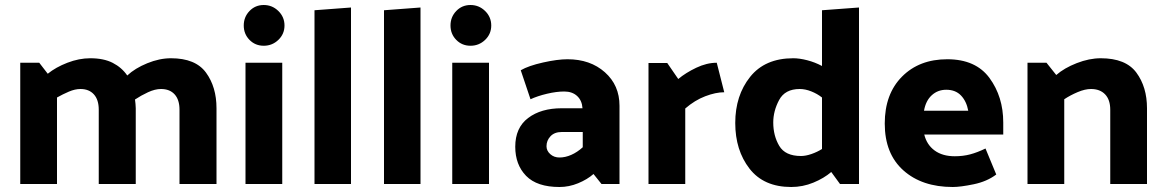

<svg xmlns="http://www.w3.org/2000/svg" viewBox="-20 -736 4664 768"><path d="M664 -503Q762 -503 804 -445.5Q846 -388 846 -303V0H698V-297Q698 -337 678.5 -358.5Q659 -380 624 -380Q600 -380 572 -367Q544 -354 520 -338Q521 -329 522 -320.5Q523 -312 523 -303V0H375V-297Q375 -337 355.5 -358.5Q336 -380 302 -380Q280 -380 255.5 -369.5Q231 -359 208 -346V0H61V-485H137L171 -441Q203 -467 249.5 -485Q296 -503 341 -503Q395 -503 431 -484.5Q467 -466 489 -434Q520 -463 569 -483Q618 -503 664 -503Z M1118 -634Q1118 -600 1093.5 -576.5Q1069 -553 1035 -553Q1001 -553 978 -576.5Q955 -600 955 -634Q955 -668 978 -692Q1001 -716 1035 -716Q1069 -716 1093.5 -692Q1118 -668 1118 -634ZM1109 -485V0H962V-485Z M1384 -706V0H1238V-695Z M1662 -706V0H1516V-695Z M1945 -634Q1945 -600 1920.5 -576.5Q1896 -553 1862 -553Q1828 -553 1805 -576.5Q1782 -600 1782 -634Q1782 -668 1805 -692Q1828 -716 1862 -716Q1896 -716 1920.5 -692Q1945 -668 1945 -634ZM1936 -485V0H1789V-485Z M2218 -106Q2241 -106 2265 -116.5Q2289 -127 2311 -147V-208H2227Q2198 -208 2182 -191Q2166 -174 2166 -151Q2166 -133 2181 -119.5Q2196 -106 2218 -106ZM2250 -499Q2341 -499 2399.5 -447Q2458 -395 2458 -313V0H2386L2354 -40Q2329 -18 2292.5 -3Q2256 12 2218 12Q2128 12 2084.5 -32.5Q2041 -77 2041 -149Q2041 -225 2092.5 -264Q2144 -303 2227 -303H2310Q2308 -334 2288.5 -352Q2269 -370 2237 -370Q2206 -370 2168 -361Q2130 -352 2102 -339L2063 -455Q2094 -473 2152 -486Q2210 -499 2250 -499Z M2847 -485 2877 -367Q2843 -367 2801 -351Q2759 -335 2721 -302V0H2574V-484H2649L2693 -420Q2723 -445 2765 -465Q2807 -485 2847 -485Z M3184 -112Q3203 -112 3226 -120Q3249 -128 3268 -140V-346Q3249 -361 3225 -370.5Q3201 -380 3179 -380Q3120 -380 3096.5 -336Q3073 -292 3073 -246Q3073 -193 3097 -152.5Q3121 -112 3184 -112ZM3416 -706V0H3340L3305 -48Q3276 -23 3233.5 -5.5Q3191 12 3145 12Q3035 12 2978 -61.5Q2921 -135 2921 -244Q2921 -354 2980.5 -428.5Q3040 -503 3153 -503Q3178 -503 3209 -495Q3240 -487 3268 -472V-695Z M3769 -499Q3883 -499 3938 -424Q3993 -349 3993 -246V-198H3677Q3687 -157 3718.5 -134Q3750 -111 3799 -111Q3832 -111 3860.5 -118.5Q3889 -126 3922 -142L3965 -38Q3928 -10 3875 1Q3822 12 3791 12Q3668 12 3593.5 -54.5Q3519 -121 3519 -242Q3519 -360 3588 -429.5Q3657 -499 3769 -499ZM3765 -377Q3731 -377 3707 -355Q3683 -333 3676 -293H3853Q3846 -331 3824 -354Q3802 -377 3765 -377Z M4383 -503Q4483 -503 4525.5 -445.5Q4568 -388 4568 -303V0H4421V-297Q4421 -337 4400.5 -358.5Q4380 -380 4344 -380Q4320 -380 4290.5 -367.5Q4261 -355 4237 -339V0H4090V-485H4166L4205 -436Q4237 -464 4287 -483.5Q4337 -503 4383 -503Z"/></svg>

Font: Palanquin Dark Medium
Style: Regular
Weight: 500
Designer: Pria Ravichandran
Version: Version 1.001